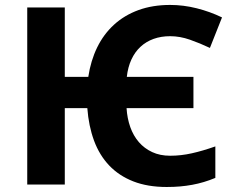

<svg xmlns="http://www.w3.org/2000/svg" viewBox="-20 -744 950 774"><path d="M759.8 -308.1H490.2Q492.7 -267.1 505.1 -231.9Q517.6 -196.8 539.8 -171.1Q562 -145.5 593.5 -130.9Q625 -116.2 666 -116.2Q709.5 -116.2 753.2 -126Q796.9 -135.7 848.1 -153.8V-26.9Q824.7 -17.1 801.8 -10.3Q778.8 -3.4 754.9 1Q731 5.4 705.8 7.6Q680.7 9.8 651.9 9.8Q575.2 9.8 517.6 -12.7Q460 -35.2 420.4 -76.7Q380.9 -118.2 359.1 -177Q337.4 -235.8 332 -308.1H241.2V0H89.8V-713.9H241.2V-434.1H335.9Q345.7 -499.5 371.8 -553Q397.9 -606.4 439.7 -644.5Q481.4 -682.6 538.3 -703.4Q595.2 -724.1 666 -724.1Q719.2 -724.1 772.7 -710.7Q826.2 -697.3 875 -673.8L826.2 -550.8Q786.1 -569.8 745.6 -584Q705.1 -598.1 666 -598.1Q629.4 -598.1 599.1 -587.2Q568.8 -576.2 546.4 -555.4Q523.9 -534.7 509.8 -504.2Q495.6 -473.6 491.2 -434.1H759.8Z"/></svg>

Font: Droid Sans
Style: Bold
Weight: 700
Foundry: Ascender Corporation
Version: Version 1.00 build 112